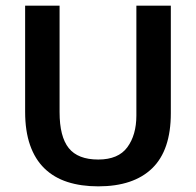

<svg xmlns="http://www.w3.org/2000/svg" viewBox="-20 -650 694 680"><path d="M69 -630H191V-253Q191 -166 223.5 -125.5Q256 -85 328 -85Q399 -85 431 -128.5Q463 -172 463 -241V-630H585V-249Q585 -118 519 -54Q453 10 328 10Q267 10 219 -5.5Q171 -21 137.5 -53.5Q104 -86 86.5 -136Q69 -186 69 -254Z"/></svg>

Font: Mukta Mahee SemiBold
Style: Regular
Weight: 600
Designer: Shuchita Grover, Noopur Datye, Girish Dalvi, Yashodeep Gholap
Foundry: Ek Type
Version: Version 2.538;PS 1.000;hotconv 16.6.51;makeotf.lib2.5.65220;